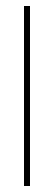

<svg xmlns="http://www.w3.org/2000/svg" viewBox="-20 -620 180 640"><path d="M60 0V-600H80V0Z"/></svg>

Font: Big Shoulders Stencil Thin
Style: Regular
Weight: 100
Designer: Patric King
Foundry: XO Type Co
Version: Version 2.001